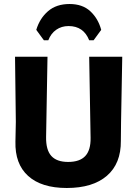

<svg xmlns="http://www.w3.org/2000/svg" viewBox="-20 -928 684 958"><path d="M199 -727 161 -779Q178 -836 219.5 -872Q261 -908 327 -908Q392 -908 431 -871.5Q470 -835 485 -779L447 -727H425Q397 -798 322 -798Q287 -798 260.5 -779.5Q234 -761 221 -727ZM590 -645 584 -318 583 -225Q584 -112 513.5 -51Q443 10 313 10Q187 10 120.5 -50Q54 -110 57 -222L59 -320L55 -645H217L210 -244Q209 -180 236 -150Q263 -120 320 -120Q378 -120 405.5 -149.5Q433 -179 432 -240L425 -645Z"/></svg>

Font: Alegreya Sans SC ExtraBold
Style: Regular
Weight: 800
Designer: Juan Pablo del Peral
Foundry: Huerta Tipografica
Version: Version 2.007